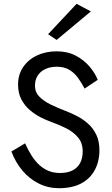

<svg xmlns="http://www.w3.org/2000/svg" viewBox="-20 -980 588 1010"><path d="M112 -226 40 -183Q62 -125 98.5 -82Q135 -39 184 -14.5Q233 10 290 10Q360 10 407 -15Q454 -40 478.5 -85.5Q503 -131 503 -190Q503 -238 486 -272.5Q469 -307 442 -330.5Q415 -354 384 -370Q353 -386 326 -396Q284 -412 247 -430Q210 -448 187 -471.5Q164 -495 164 -529Q164 -560 178 -582Q192 -604 218 -616.5Q244 -629 279 -629Q318 -629 345 -612.5Q372 -596 391 -569.5Q410 -543 425 -514L494 -560Q480 -596 450.5 -630.5Q421 -665 378 -687.5Q335 -710 278 -710Q221 -710 175 -688.5Q129 -667 102 -627.5Q75 -588 75 -535Q75 -490 92.5 -457Q110 -424 137 -401Q164 -378 194.5 -362.5Q225 -347 251 -338Q291 -324 328.5 -305Q366 -286 390.5 -257Q415 -228 415 -183Q415 -148 401.5 -122.5Q388 -97 361.5 -83.5Q335 -70 295 -70Q262 -70 235.5 -81Q209 -92 187 -112Q165 -132 146.5 -161Q128 -190 112 -226ZM458 -920 383 -960 233 -800 278 -770Z"/></svg>

Font: Glinicke Jost Regular
Style: Regular
Weight: 400
Version: Version 3.710